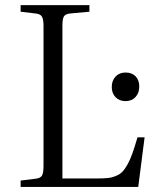

<svg xmlns="http://www.w3.org/2000/svg" viewBox="-20 -734 630 754"><path d="M61 0V-24.9L120.1 -32.2Q138.7 -34.2 144.8 -44.4Q150.9 -54.7 150.9 -82V-633.8Q150.9 -659.7 144 -669.7Q137.2 -679.7 118.2 -681.2L61 -688V-713.9H331.1V-688L256.8 -681.2Q237.8 -679.7 231.4 -670.2Q225.1 -660.6 225.1 -633.8V-33.2H361.8Q387.7 -33.2 403.8 -34.9Q419.9 -36.6 435.5 -43.2Q451.2 -49.8 460.7 -59.6Q470.2 -69.3 481 -88.6Q491.7 -107.9 500.2 -132.3Q508.8 -156.7 520 -194.8H547.9L522.9 0ZM418.9 -392.1Q418.9 -417.5 433.8 -433.3Q448.7 -449.2 473.1 -449.2Q498 -449.2 512.5 -434.3Q526.9 -419.4 526.9 -394Q526.9 -369.1 512.2 -353Q497.6 -336.9 473.1 -336.9Q448.7 -336.9 433.8 -352.3Q418.9 -367.7 418.9 -392.1Z"/></svg>

Font: Literata Light
Style: Regular
Weight: 300
Designer: Latin by Veronika Burian and Jose Scaglione. Greek by Irene Vlachou. Cyrillic by Vera Evstafieva.
Foundry: TypeTogether
Version: Version 3.021